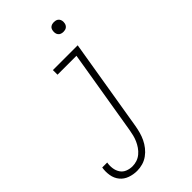

<svg xmlns="http://www.w3.org/2000/svg" viewBox="-310 -798 1090 1090"><g transform="rotate(-45 235.0 -253.0)"><path d="M100 213Q70 213 42 203Q14 193 -4 171Q-22 149 -27 119Q-32 89 -27 59H13Q9 81 12 103Q15 125 26.5 142.5Q38 160 58 168Q78 176 100 176Q118 176 136 170Q154 164 169 151.5Q184 139 195 123Q206 107 213.5 90Q221 73 225.5 55Q230 37 233 19L318 -493H166V-530H365L273 25Q269 48 263 70Q257 92 247 113Q237 134 222 153Q207 172 187.5 186Q168 200 145.5 206.5Q123 213 100 213ZM362 -641Q353 -641 344.5 -644Q336 -647 330.5 -654Q325 -661 323.5 -670.5Q322 -680 324 -690Q325 -696 328 -702Q331 -708 337 -712Q343 -716 349.5 -717.5Q356 -719 362 -719Q372 -719 380.5 -716Q389 -713 394.5 -706Q400 -699 401.5 -689.5Q403 -680 401 -670Q400 -664 396.5 -658Q393 -652 387.5 -648Q382 -644 375.5 -642.5Q369 -641 362 -641Z"/></g></svg>

Font: Iosevka Curly Slab XLtObl
Style: Regular
Weight: 200
Italic angle: -9°
Monospace: yes
Designer: Belleve Invis
Foundry: Belleve Invis
Version: Version 11.1.0; ttfautohint (v1.8.3)